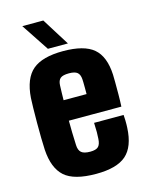

<svg xmlns="http://www.w3.org/2000/svg" viewBox="-118 -853 721 936"><g transform="rotate(-15 242.0 -384.5)"><path d="M249.5 10Q138.5 10 91 -32.2Q43.5 -74.5 37.5 -168Q36 -191.5 35.5 -228.5Q35 -265.5 35 -305.8Q35 -346 35.8 -379.8Q36.5 -413.5 37.5 -430Q44.5 -527 93.5 -568.5Q142.5 -610 247.5 -610Q353.5 -610 401.2 -569.5Q449 -529 453.5 -436Q454 -424 454.2 -396.5Q454.5 -369 454.2 -336Q454 -303 452.5 -275H187.5Q187.5 -246 188.2 -215.8Q189 -185.5 190.5 -151Q191.5 -125 204.8 -113.5Q218 -102 249.5 -102Q279 -102 290.5 -113.5Q302 -125 303.5 -152Q304.5 -167 304.8 -185.5Q305 -204 303.5 -233H452.5Q453.5 -227 454 -205.8Q454.5 -184.5 453.5 -168Q449 -73 401.5 -31.5Q354 10 249.5 10ZM188.5 -378H304.5Q304.5 -395 304.5 -410.5Q304.5 -426 304.2 -437.2Q304 -448.5 303.5 -453Q302 -477 289.5 -487.5Q277 -498 247.5 -498Q216 -498 203.8 -487.5Q191.5 -477 190.5 -453Q190 -433 189.2 -414.2Q188.5 -395.5 188.5 -378ZM179.5 -640 87.5 -779H193.5L280.5 -640Z"/></g></svg>

Font: Big Shoulders Text Thin Black
Style: Regular
Weight: 900
Version: Version 2.002